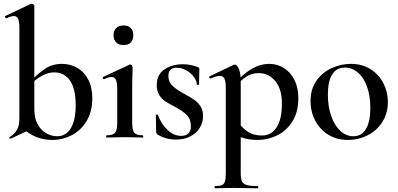

<svg xmlns="http://www.w3.org/2000/svg" viewBox="-20 -745 2155 1040"><path d="M108 -46 166 -153Q166 -102 185.5 -69Q205 -36 233.5 -21.5Q262 -7 289 -7Q338 -7 364 -51Q390 -95 390 -176Q390 -264 359 -308.5Q328 -353 274 -353Q217 -353 153 -295L144 -303Q187 -348 225.5 -373.5Q264 -399 316 -399Q360 -399 397.5 -378Q435 -357 457.5 -315Q480 -273 480 -213Q480 -141 449.5 -90Q419 -39 369 -13Q319 13 263 13Q174 13 108 -46ZM36 6Q32 6 31 2.5Q30 -1 33 -3Q60 -20 72.5 -42.5Q85 -65 85 -103V-592Q85 -627 78.5 -642.5Q72 -658 55 -658Q39 -658 15 -646H14Q10 -646 8 -651Q6 -656 8 -658L147 -724L152 -725Q156 -725 161 -721Q166 -717 166 -714V-53L38 6Z M558 -12Q592 -12 603.5 -26Q615 -40 615 -81V-263Q615 -297 608 -312.5Q601 -328 584 -328Q568 -328 544 -316H543Q539 -316 537 -321Q535 -326 538 -328L682 -395L685 -396Q689 -396 693.5 -391.5Q698 -387 698 -384V-363Q696 -321 696 -264V-81Q696 -40 707.5 -26Q719 -12 753 -12Q756 -12 756 -6Q756 0 753 0Q728 0 713 -1L655 -2L597 -1Q583 0 558 0Q555 0 555 -6Q555 -12 558 -12ZM595 -555Q595 -579 609.5 -593Q624 -607 650 -607Q675 -607 688.5 -593Q702 -579 702 -555Q702 -529 688.5 -515Q675 -501 650 -501Q624 -501 609.5 -515Q595 -529 595 -555Z M976 -238Q1012 -218 1031.5 -205Q1051 -192 1065.5 -170Q1080 -148 1080 -117Q1080 -83 1063 -54Q1046 -25 1012.5 -7Q979 11 933 11Q878 11 832 -17Q826 -23 826 -29L824 -121Q824 -124 829.5 -124.5Q835 -125 836 -122Q853 -73 887.5 -41Q922 -9 961 -9Q986 -9 1000 -22Q1014 -35 1014 -61Q1014 -99 992 -121.5Q970 -144 928 -166Q894 -184 875 -196.5Q856 -209 842.5 -230.5Q829 -252 829 -284Q829 -341 870.5 -369Q912 -397 971 -397Q1010 -397 1051 -382Q1060 -378 1060 -371Q1060 -348 1059 -335L1058 -287Q1058 -285 1052 -285Q1046 -285 1046 -287Q1046 -307 1030 -328.5Q1014 -350 989 -364Q964 -378 938 -378Q892 -378 892 -334Q892 -302 913.5 -281Q935 -260 976 -238Z M1145 263Q1170 263 1182 257.5Q1194 252 1198.5 238Q1203 224 1203 194V-271Q1203 -304 1195.5 -319Q1188 -334 1170 -334Q1153 -334 1122 -320H1120Q1116 -320 1114 -324.5Q1112 -329 1114 -331L1246 -394Q1248 -395 1251 -395Q1265 -395 1274.5 -370.5Q1284 -346 1284 -304V194Q1284 224 1291 238Q1298 252 1317 257.5Q1336 263 1377 263Q1379 263 1379 269Q1379 275 1377 275Q1340 275 1320 274L1243 273L1186 274Q1171 275 1145 275Q1142 275 1142 269Q1142 263 1145 263ZM1245 -18 1272 -79Q1300 -45 1328 -28Q1356 -11 1399 -11Q1449 -11 1478 -54.5Q1507 -98 1507 -184Q1507 -263 1471 -306Q1435 -349 1381 -349Q1345 -349 1316.5 -331Q1288 -313 1255 -277L1246 -287Q1297 -345 1343.5 -372Q1390 -399 1439 -399Q1481 -399 1517 -377Q1553 -355 1574.5 -313Q1596 -271 1596 -215Q1596 -136 1562.5 -85Q1529 -34 1479 -10.5Q1429 13 1377 13Q1339 13 1311 6Q1283 -1 1245 -18Z M1662 -198Q1662 -263 1694.5 -308.5Q1727 -354 1777.5 -376.5Q1828 -399 1881 -399Q1942 -399 1987.5 -370Q2033 -341 2057 -293.5Q2081 -246 2081 -192Q2081 -132 2051.5 -85Q2022 -38 1972 -12.5Q1922 13 1864 13Q1804 13 1758 -15.5Q1712 -44 1687 -92.5Q1662 -141 1662 -198ZM1986 -160Q1986 -227 1967.5 -277Q1949 -327 1917.5 -353Q1886 -379 1848 -379Q1803 -379 1779.5 -342Q1756 -305 1756 -233Q1756 -168 1774 -116.5Q1792 -65 1823.5 -36Q1855 -7 1894 -7Q1938 -7 1962 -46Q1986 -85 1986 -160Z"/></svg>

Font: Cormorant Garamond SemiBold
Style: Regular
Weight: 600
Designer: Christian Thalmann (Catharsis Fonts)
Foundry: Catharsis Fonts
Version: Version 4.000